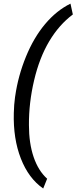

<svg xmlns="http://www.w3.org/2000/svg" viewBox="-20 -823 427 1072"><path d="M64.9 -286.6Q81.1 -399.4 124.8 -506.3Q168.5 -613.3 231.9 -688.7Q295.4 -764.2 373.5 -802.7L386.7 -742.2Q310.1 -685.1 255.1 -593Q200.2 -501 170.4 -374.3Q140.6 -247.6 141.6 -124.5Q141.6 -23.4 167.7 53.5Q193.8 130.4 243.2 174.8L221.2 229.5Q139.6 172.9 96.4 62Q53.2 -48.8 57.1 -191.9Q58.1 -238.8 64 -281.2Z"/></svg>

Font: RobotoDraft
Style: Italic
Weight: 400
Italic angle: -12°
Version: Version 2.001101; 2014